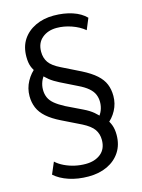

<svg xmlns="http://www.w3.org/2000/svg" viewBox="-135 -805 797 1075"><g transform="rotate(-15 264.0 -267.5)"><path d="M242 193Q180 193 129 176Q78 159 46 130L75 62Q94 80 122 93.5Q150 107 181 114Q212 121 244 121Q298 121 332 93.5Q366 66 366 14Q366 -21 348 -47Q330 -73 283 -97L173 -151Q124 -175 94 -201.5Q64 -228 51 -259Q38 -290 38 -327Q38 -372 59.5 -411.5Q81 -451 115 -476L108 -451Q95 -465 86.5 -487.5Q78 -510 78 -544Q78 -602 104.5 -642.5Q131 -683 178 -705.5Q225 -728 284 -728Q344 -728 392.5 -712Q441 -696 470 -666L443 -601Q412 -627 368.5 -642Q325 -657 283 -657Q232 -657 198.5 -629Q165 -601 165 -550Q165 -514 183 -488Q201 -462 248 -439L357 -385Q408 -359 437.5 -332.5Q467 -306 479.5 -275.5Q492 -245 492 -207Q492 -163 471.5 -124.5Q451 -86 416 -60L423 -86Q436 -71 444.5 -47.5Q453 -24 453 8Q453 65 426 106.5Q399 148 351.5 170.5Q304 193 242 193ZM120 -342Q120 -317 129 -296.5Q138 -276 159 -258.5Q180 -241 216 -222L311 -176Q344 -160 365.5 -142Q387 -124 399 -107L375 -106Q393 -123 402 -146Q411 -169 411 -194Q411 -217 402.5 -237.5Q394 -258 372.5 -276.5Q351 -295 315 -312L220 -359Q188 -375 166 -392.5Q144 -410 132 -427L156 -429Q138 -412 129 -389Q120 -366 120 -342Z"/></g></svg>

Font: Nunitoga
Style: Medium
Weight: 500
Designer: Vernon Adams
Foundry: Vernon Adams
Version: Version 1.0